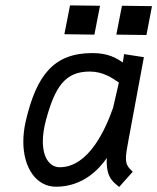

<svg xmlns="http://www.w3.org/2000/svg" viewBox="-20 -707 599 731"><path d="M246.6 -686.5 225.1 -576.7 339.4 -575.2 360.8 -685.1ZM444.3 -685.1 422.9 -575.2 537.6 -573.7 558.6 -683.6ZM155.3 -251C189.9 -377.9 228.5 -434.6 321.8 -434.6C372.6 -434.6 408.2 -409.7 432.6 -392.6L410.6 -296.9C382.3 -215.8 317.9 -70.3 207.5 -70.3C169.4 -70.3 143.1 -106.4 143.1 -168.9C143.1 -192.9 147 -220.2 155.3 -251ZM527.8 -489.3 452.1 -501C451.2 -491.2 449.7 -480.5 447.3 -469.2C423.8 -485.4 393.1 -504.9 331.5 -504.9C184.6 -504.9 119.1 -420.9 78.1 -246.1C71.8 -218.8 68.8 -192.4 68.8 -167.5C68.8 -68.4 117.7 3.9 193.4 3.9C296.9 3.9 358.4 -64.5 386.7 -105.5C386.2 -101.1 386.2 -97.2 386.2 -93.3C386.2 -26.4 413.6 -13.2 433.6 4.9L485.4 -53.2C468.3 -69.3 459.5 -79.1 459.5 -104.5C459.5 -120.1 462.9 -141.6 469.2 -173.8Z"/></svg>

Font: Fantasque Sans Mono
Style: RegItalic
Weight: 400
Italic angle: -11°
Monospace: yes
Designer: Jany Belluz
Version: Version 1.6.3